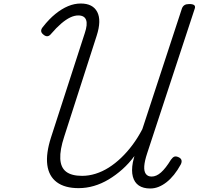

<svg xmlns="http://www.w3.org/2000/svg" viewBox="-20 -1057 1131 1094"><path d="M428 15Q349 15 303.5 -19Q258 -53 249.5 -117.5Q241 -182 271 -275L463 -868Q480 -918 470.5 -943.5Q461 -969 426 -969Q404 -969 380 -957.5Q356 -946 329 -923Q302 -900 272 -865Q261 -851 249.5 -850.5Q238 -850 226 -861Q215 -870 214.5 -880.5Q214 -891 224 -903Q259 -948 295.5 -977.5Q332 -1007 368 -1022Q404 -1037 440 -1037Q509 -1037 534 -989Q559 -941 531 -854L346 -279Q321 -203 323.5 -152.5Q326 -102 357 -78.5Q388 -55 448 -55Q486 -55 524.5 -67Q563 -79 599.5 -102Q636 -125 670.5 -158Q705 -191 735.5 -232Q766 -273 791 -321L1017 -1010Q1022 -1022 1031.5 -1028Q1041 -1034 1059 -1034Q1078 -1034 1086 -1028Q1094 -1022 1090 -1009L819 -185Q804 -140 802 -110.5Q800 -81 811 -66Q822 -51 844 -51Q871 -51 897.5 -74.5Q924 -98 954 -147Q964 -161 973.5 -164.5Q983 -168 998 -161Q1011 -155 1014 -144.5Q1017 -134 1010 -120Q992 -87 971.5 -61.5Q951 -36 928.5 -18.5Q906 -1 883 8Q860 17 836 17Q796 17 771 0Q746 -17 737 -50.5Q728 -84 737 -132Q739 -141 741.5 -150.5Q744 -160 746 -168Q715 -126 677.5 -92.5Q640 -59 599 -34.5Q558 -10 515 2.5Q472 15 428 15Z"/></svg>

Font: Playwrite CO Light
Style: Regular
Weight: 300
Version: Version 1.002